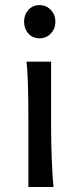

<svg xmlns="http://www.w3.org/2000/svg" viewBox="-20 -743 316 763"><path d="M183.1 -231.9Q183.1 -178.2 185.8 -107.2Q188.5 -36.1 192.9 0H92.8V-258.8Q92.8 -439 85.4 -498H183.1ZM136.7 -722.7Q164.1 -722.7 182.1 -703.4Q200.2 -684.1 200.2 -656.7Q200.2 -629.4 182.1 -610.1Q164.1 -590.8 136.7 -590.8Q109.9 -590.8 92.8 -609.9Q75.7 -628.9 75.7 -656.7Q75.7 -684.6 92.8 -703.6Q109.9 -722.7 136.7 -722.7Z"/></svg>

Font: Lesson One
Style: Regular
Weight: 400
Designer: But Ko, Victor Gaultney, Annie Olsen, Julie Remington, Don Collingsworth, Eric Hays, Becca Hirsbrunner
Version: Version 1.100